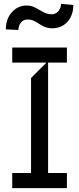

<svg xmlns="http://www.w3.org/2000/svg" viewBox="-20 -973 409 993"><path d="M43.3 0V-78.1H140.6V-569.6L220.2 -649.1H43.3V-727.3H326V-649.1H228.7V-78.1H326V0ZM9.9 -821Q9.9 -856.5 24.1 -884.6Q38.4 -912.6 63 -928.6Q87.7 -944.6 117.9 -944.6Q136.4 -944.6 150.7 -938.7Q165.1 -932.9 184.7 -921.2Q202.8 -910.2 216.6 -904.7Q230.5 -899.1 247.2 -899.1Q260.3 -899.1 271.5 -906.2Q282.7 -913.4 289.1 -926Q295.5 -938.6 295.5 -953.1L359.4 -947.4Q359.4 -911.2 345.2 -883.9Q331 -856.5 306.5 -841.6Q282 -826.7 251.4 -826.7Q235.4 -826.7 222.8 -830.3Q210.2 -833.8 201.5 -838.2Q192.8 -842.7 180.4 -850.9Q164.1 -861.5 151.6 -866.8Q139.2 -872.2 122.2 -872.2Q109 -872.2 98.2 -865.1Q87.4 -858 81.3 -845.5Q75.3 -833.1 75.3 -818.2Z"/></svg>

Font: Riot Sans
Style: Regular
Weight: 400
Designer: Rasmus Andersson
Foundry: rsms
Version: Version 3.005